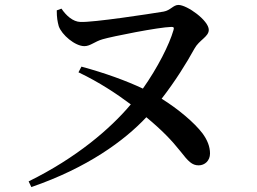

<svg xmlns="http://www.w3.org/2000/svg" viewBox="-20 -729 1040 778"><path d="M298 -436C382 -396 454 -348 510 -306C427 -207 289 -89 96 6L107 29C334 -49 484 -159 573 -254C638 -200 676 -160 711 -116C743 -75 758 -59 785 -59C810 -59 831 -78 831 -107C831 -135 820 -162 801 -188C768 -232 701 -288 635 -329C690 -400 735 -472 768 -532C787 -567 826 -580 826 -608C826 -646 738 -709 703 -709C682 -709 671 -687 643 -682C582 -672 360 -638 306 -640C275 -641 248 -666 229 -694L210 -687C210 -657 213 -642 218 -623C230 -588 284 -542 322 -542C346 -542 364 -561 396 -570C433 -581 623 -619 675 -620C684 -620 686 -617 683 -607C666 -548 619 -455 559 -370C491 -402 406 -433 310 -459Z"/></svg>

Font: Noto Serif SC SemiBold
Style: Regular
Weight: 600
Designer: Ryoko NISHIZUKA 西塚涼子 (kana & ideographs); Frank Grießhammer (Latin, Greek & Cyrillic); Wenlong ZHANG 张文龙 (bopomofo); San
Foundry: Adobe
Version: Version 2.001;hotconv 1.1.0;makeotfexe 2.6.0